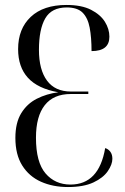

<svg xmlns="http://www.w3.org/2000/svg" viewBox="-20 -744 503 774"><path d="M254 10Q193 10 145 -11.5Q97 -33 69.5 -77Q42 -121 42 -188Q42 -249 65.5 -287.5Q89 -326 128.5 -346Q168 -366 215 -372Q132 -387 92.5 -430.5Q53 -474 53 -546Q53 -628 104 -676Q155 -724 248 -724Q309 -724 347 -704.5Q385 -685 403 -656Q421 -627 421 -596Q421 -538 349 -538Q349 -593 341.5 -632.5Q334 -672 313 -693Q292 -714 249 -714Q188 -714 162.5 -670Q137 -626 137 -543Q137 -463 169.5 -419Q202 -375 266 -375H336V-365H265Q196 -365 160.5 -320Q125 -275 125 -189Q125 -90 163.5 -45Q202 0 264 0Q379 0 404 -147Q417 -143 425 -132Q433 -121 433 -104Q433 -81 414.5 -54Q396 -27 356.5 -8.5Q317 10 254 10Z"/></svg>

Font: Noto Serif Display ExtraCondensed
Style: Regular
Weight: 400
Width: 2
Designer: Monotype Design Team
Foundry: Monotype Imaging Inc.
Version: Version 2.009